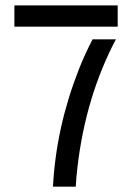

<svg xmlns="http://www.w3.org/2000/svg" viewBox="-20 -704 474 724"><path d="M423.8 -603.5H34.2V-683.6H423.8ZM179.7 0Q191.4 -223.6 277.3 -442.4Q301.8 -503.9 329.1 -555.7H417Q303.7 -340.8 272.5 -77.1Q267.6 -37.1 265.6 0Z"/></svg>

Font: Post No Bills Jaffna SemiBold
Style: Regular
Weight: 600
Designer: Kosala Senevirathne, Siva Puranthara, Lasantha Premarathna, Tharique Azeez
Foundry: Mooniak
Version: Version 1.220 ; ttfautohint (v1.6)